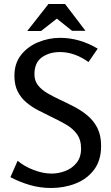

<svg xmlns="http://www.w3.org/2000/svg" viewBox="-20 -927 556 959"><path d="M280 -738Q330 -738 377.5 -724Q425 -710 468 -684L422 -617Q391 -640 354.5 -653.5Q318 -667 279 -667Q226 -667 189 -640.5Q152 -614 152 -556Q152 -524 169.5 -501.5Q187 -479 216 -462Q245 -445 279 -429Q314 -413 350.5 -394Q387 -375 417.5 -349.5Q448 -324 466.5 -287.5Q485 -251 485 -198Q485 -126 450 -79.5Q415 -33 358 -10.5Q301 12 235 12Q181 12 130.5 -2.5Q80 -17 32 -42L68 -124Q101 -96 148 -78Q195 -60 238 -60Q271 -60 305 -72.5Q339 -85 362 -113Q385 -141 385 -185Q385 -229 364 -257.5Q343 -286 309 -305.5Q275 -325 237 -343Q204 -359 171 -376Q138 -393 111 -416Q84 -439 68 -471Q52 -503 52 -548Q52 -611 85.5 -653Q119 -695 171.5 -716.5Q224 -738 280 -738ZM264 -834 185 -772H116L222 -907H305L407 -773H340Z"/></svg>

Font: Rosario Light
Style: Regular
Weight: 400
Version: Version 1.101; ttfautohint (v1.8.1.43-b0c9)